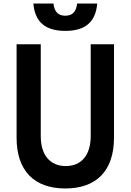

<svg xmlns="http://www.w3.org/2000/svg" viewBox="-20 -1051 740 1088"><path d="M74 -800V-271C74 -85 172 17 350 17C528 17 626 -85 626 -271V-800H494V-280C494 -173 442 -110 353 -110C264 -110 211 -172 211 -279V-800ZM169 -1031C178 -926 237 -876 350 -876C463 -876 522 -926 531 -1031H417C412 -984 390 -962 350 -962C310 -962 288 -984 283 -1031Z"/></svg>

Font: Martian Mono Std Md
Style: Regular
Weight: 500
Monospace: yes
Designer: Roman Shamin
Foundry: Evil Martians
Version: Version 1.000